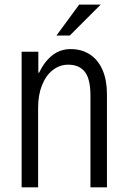

<svg xmlns="http://www.w3.org/2000/svg" viewBox="-20 -804 541 824"><path d="M72.8 -582H144.5V-492.2H147.9Q170.4 -539.6 204.3 -566.4Q238.3 -593.3 283.2 -593.3Q331.1 -593.3 366.2 -570.1Q401.4 -546.9 420.2 -503.4Q439 -460 439 -399.9V0H368.2V-393.1Q368.2 -465.3 344 -495.8Q319.8 -526.4 272.9 -526.4Q235.8 -526.4 206.3 -503.2Q176.8 -480 160.2 -438.2Q143.6 -396.5 143.6 -342.3V0H72.8ZM319.8 -784.2H412.1L279.3 -651.4H222.2Z"/></svg>

Font: Decalotype Light
Style: Regular
Weight: 300
Designer: Alfredo Marco Pradil
Foundry: Alfredo Marco Pradil
Version: Version 1.0